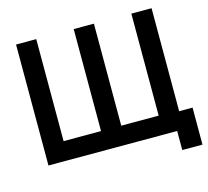

<svg xmlns="http://www.w3.org/2000/svg" viewBox="-116 -855 1198 1104"><g transform="rotate(-15 483.0 -303.5)"><path d="M836.2 113.3V0H766.2V-107H956.5V113.3ZM70 0V-720H190.3V-112.8H413.2V-720H533.5V-112.8H756.3V-720H876.7V0Z"/></g></svg>

Font: Manrope ExtraLight
Style: Regular
Weight: 200
Designer: Mikhail Sharanda
Foundry: Mikhail Sharanda
Version: Version 4.505